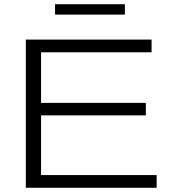

<svg xmlns="http://www.w3.org/2000/svg" viewBox="-20 -887 798 907"><path d="M102 0V-700H696V-640H174V-401H669V-342H174V-60H720V0ZM240 -818V-867H570V-818Z"/></svg>

Font: Georama Extended Light
Style: Regular
Weight: 300
Width: 7
Designer: Jean-Baptiste Levee
Foundry: Production Type
Version: Version 1.000